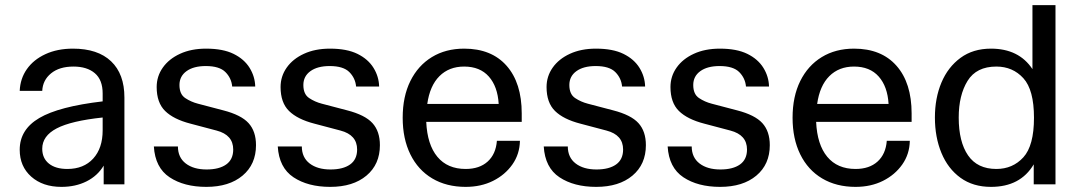

<svg xmlns="http://www.w3.org/2000/svg" viewBox="-20 -720 4225 750"><path d="M220 10Q147 10 102 -30Q57 -70 57 -135Q57 -214 133.5 -259Q210 -304 381 -324V-355Q381 -408 350.5 -434Q320 -460 267 -460Q212 -460 179.5 -433.5Q147 -407 145 -365H57Q59 -413 85 -450Q111 -487 157.5 -508.5Q204 -530 265 -530Q362 -530 414 -480.5Q466 -431 466 -339V0H385V-73Q361 -33 318 -11.5Q275 10 220 10ZM145 -139Q145 -102 171 -81Q197 -60 243 -60Q307 -60 344 -100.5Q381 -141 381 -211V-261Q258 -248 201.5 -218.5Q145 -189 145 -139Z M786 10Q699 10 642.5 -27.5Q586 -65 581 -148H675Q675 -105 705.5 -81.5Q736 -58 787 -58Q836 -58 863.5 -77.5Q891 -97 891 -136Q891 -193 826 -210L724 -237Q658 -254 625 -286.5Q592 -319 592 -380Q592 -422 616 -456Q640 -490 683.5 -510Q727 -530 785 -530Q851 -530 892.5 -509.5Q934 -489 955 -455Q976 -421 977 -382H887Q884 -415 860.5 -438.5Q837 -462 784 -462Q736 -462 708.5 -442Q681 -422 681 -388Q681 -352 703.5 -337Q726 -322 753 -315L852 -289Q922 -271 951 -239Q980 -207 980 -153Q980 -78 927.5 -34Q875 10 786 10Z M1270 10Q1183 10 1126.5 -27.5Q1070 -65 1065 -148H1159Q1159 -105 1189.5 -81.5Q1220 -58 1271 -58Q1320 -58 1347.5 -77.5Q1375 -97 1375 -136Q1375 -193 1310 -210L1208 -237Q1142 -254 1109 -286.5Q1076 -319 1076 -380Q1076 -422 1100 -456Q1124 -490 1167.5 -510Q1211 -530 1269 -530Q1335 -530 1376.5 -509.5Q1418 -489 1439 -455Q1460 -421 1461 -382H1371Q1368 -415 1344.5 -438.5Q1321 -462 1268 -462Q1220 -462 1192.5 -442Q1165 -422 1165 -388Q1165 -352 1187.5 -337Q1210 -322 1237 -315L1336 -289Q1406 -271 1435 -239Q1464 -207 1464 -153Q1464 -78 1411.5 -34Q1359 10 1270 10Z M1799 10Q1724 10 1668.5 -23Q1613 -56 1583 -117Q1553 -178 1553 -260Q1553 -343 1583 -403.5Q1613 -464 1667 -497Q1721 -530 1793 -530Q1900 -530 1959 -463Q2018 -396 2018 -277V-244H1645Q1649 -155 1688.5 -107.5Q1728 -60 1799 -60Q1853 -60 1885 -89Q1917 -118 1921 -170H2011Q2010 -118 1981.5 -77.5Q1953 -37 1906 -13.5Q1859 10 1799 10ZM1793 -460Q1734 -460 1696.5 -422.5Q1659 -385 1649 -314H1928Q1924 -382 1889.5 -421Q1855 -460 1793 -460Z M2309 10Q2222 10 2165.5 -27.5Q2109 -65 2104 -148H2198Q2198 -105 2228.5 -81.5Q2259 -58 2310 -58Q2359 -58 2386.5 -77.5Q2414 -97 2414 -136Q2414 -193 2349 -210L2247 -237Q2181 -254 2148 -286.5Q2115 -319 2115 -380Q2115 -422 2139 -456Q2163 -490 2206.5 -510Q2250 -530 2308 -530Q2374 -530 2415.5 -509.5Q2457 -489 2478 -455Q2499 -421 2500 -382H2410Q2407 -415 2383.5 -438.5Q2360 -462 2307 -462Q2259 -462 2231.5 -442Q2204 -422 2204 -388Q2204 -352 2226.5 -337Q2249 -322 2276 -315L2375 -289Q2445 -271 2474 -239Q2503 -207 2503 -153Q2503 -78 2450.5 -34Q2398 10 2309 10Z M2793 10Q2706 10 2649.5 -27.5Q2593 -65 2588 -148H2682Q2682 -105 2712.5 -81.5Q2743 -58 2794 -58Q2843 -58 2870.5 -77.5Q2898 -97 2898 -136Q2898 -193 2833 -210L2731 -237Q2665 -254 2632 -286.5Q2599 -319 2599 -380Q2599 -422 2623 -456Q2647 -490 2690.5 -510Q2734 -530 2792 -530Q2858 -530 2899.5 -509.5Q2941 -489 2962 -455Q2983 -421 2984 -382H2894Q2891 -415 2867.5 -438.5Q2844 -462 2791 -462Q2743 -462 2715.5 -442Q2688 -422 2688 -388Q2688 -352 2710.5 -337Q2733 -322 2760 -315L2859 -289Q2929 -271 2958 -239Q2987 -207 2987 -153Q2987 -78 2934.5 -34Q2882 10 2793 10Z M3322 10Q3247 10 3191.5 -23Q3136 -56 3106 -117Q3076 -178 3076 -260Q3076 -343 3106 -403.5Q3136 -464 3190 -497Q3244 -530 3316 -530Q3423 -530 3482 -463Q3541 -396 3541 -277V-244H3168Q3172 -155 3211.5 -107.5Q3251 -60 3322 -60Q3376 -60 3408 -89Q3440 -118 3444 -170H3534Q3533 -118 3504.5 -77.5Q3476 -37 3429 -13.5Q3382 10 3322 10ZM3316 -460Q3257 -460 3219.5 -422.5Q3182 -385 3172 -314H3451Q3447 -382 3412.5 -421Q3378 -460 3316 -460Z M3851 10Q3781 10 3732 -25.5Q3683 -61 3657.5 -122.5Q3632 -184 3632 -261Q3632 -337 3657.5 -397.5Q3683 -458 3732 -494Q3781 -530 3851 -530Q3960 -530 4013 -450V-700H4103V0H4018V-78Q3966 10 3851 10ZM3872 -60Q3936 -60 3977.5 -105.5Q4019 -151 4019 -260Q4019 -369 3977.5 -414.5Q3936 -460 3872 -460Q3794 -460 3759.5 -404Q3725 -348 3725 -261Q3725 -166 3761.5 -113Q3798 -60 3872 -60Z"/></svg>

Font: Hedvig Letters Sans
Style: Regular
Weight: 400
Designer: Alexander Örn & Tor Weibull
Foundry: Kanon Foundry
Version: Version 1.000; ttfautohint (v1.8.4.7-5d5b)